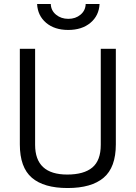

<svg xmlns="http://www.w3.org/2000/svg" viewBox="-20 -938 684 968"><path d="M157 -208Q157 -58 319 -58Q403 -58 445.5 -93.5Q488 -129 488 -208V-692H564V-210Q564 -94 502.5 -42Q441 10 321 10Q201 10 140.5 -42Q80 -94 80 -210V-692H157ZM412 -918H482Q479 -859 436 -823Q393 -787 324 -787Q255 -787 212.5 -823Q170 -859 167 -918H236Q237 -885 262.5 -864Q288 -843 324.5 -843Q361 -843 386 -864Q411 -885 412 -918Z"/></svg>

Font: Titillium Web
Style: Regular
Weight: 400
Version: Version 1.002;PS 57.000;hotconv 1.0.70;makeotf.lib2.5.55311